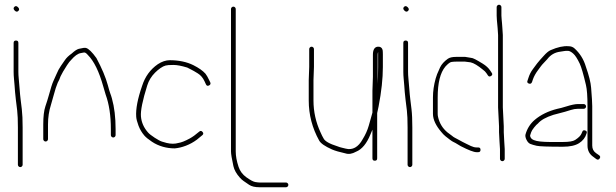

<svg xmlns="http://www.w3.org/2000/svg" viewBox="-20 -671 2600 810"><path d="M47.5 -500C40.9 -500 37.5 -496.7 37.5 -490V-367.5C37.5 -358.5 38 -348.8 39 -338.5C40 -328.2 40.9 -318.7 41.5 -310C42.2 -301.3 42.9 -292.3 43.5 -283C44.2 -273.7 45.4 -262.5 47 -249.5C48.7 -236.5 50.5 -221.6 52.5 -204.8C54.5 -188 55.5 -164.1 55.5 -133V24C55.5 26.7 56.5 29 58.5 31C60.5 33 62.9 34 65.5 34C68.2 34 70.5 33 72.5 31C74.5 29 75.5 26.7 75.5 24V-133C75.5 -164.6 74.4 -190.4 72 -210.5C70.4 -224.8 68.7 -238.5 67 -251.5C65.4 -264.5 63.9 -279.6 62.7 -296.7C61.4 -313.9 60.2 -328.3 59 -340C58 -350 57.5 -359.3 57.5 -368V-490C57.5 -496.7 54.2 -500 47.5 -500ZM40.5 -642C35.9 -637.3 36.4 -632.2 42 -626.5C47.7 -620.8 52.9 -620.3 57.5 -625C62.2 -629.7 61.7 -634.8 56 -640.5C50.4 -646.2 45.2 -646.7 40.5 -642Z M172.5 -74C175.2 -74 177.5 -75 179.5 -77C181.5 -79 182.5 -81.3 182.5 -84V-146C182.5 -175.4 186.7 -203.1 195 -229C198 -238.3 202.1 -252.8 207.3 -272.3C212.4 -291.9 217.9 -308.5 223.5 -322C228.2 -330 232.2 -339 235.5 -349C240.6 -360 249.6 -375.6 262.7 -395.8C269.5 -406.3 275.3 -413.7 280 -418C294.9 -435.2 308.2 -444.9 320.7 -447C324.7 -447.7 329.1 -448.5 333.9 -449.5C338.6 -450.5 344 -447 350.7 -439C376.5 -413.3 398.1 -369 415.7 -306C420.4 -289.3 423.7 -278 425.7 -272C440.4 -231.7 447.7 -183 447.7 -126V-101C447.7 -98.3 448.7 -96 450.7 -94C452.7 -92 455.1 -91 457.7 -91C460.4 -91 462.7 -92 464.7 -94C466.7 -96 467.7 -98.3 467.7 -101V-126C467.7 -175.4 462.6 -218.6 452.2 -255.5C449.9 -263.8 447.6 -271 445.2 -277C442.9 -283 439.4 -294.7 434.8 -312C426.1 -344.3 410.1 -382.3 386.8 -426C368.7 -451.3 353.8 -465.5 343.6 -468.5C338.8 -470.2 328.5 -469 312.6 -465C304.6 -462.9 294.7 -456.4 282.8 -445.4C269.8 -436.3 260 -426.8 253.5 -417C249.5 -411 244 -403 237 -393.1C230 -383.2 223.5 -371 217.5 -356.5C213.5 -346.8 209.3 -337.4 204.9 -328.3C200.6 -319.2 193.9 -298.2 185 -265.5C182 -254.5 177.5 -240.2 171.5 -222.5C165.5 -204.8 162.5 -179.3 162.5 -146V-84C162.5 -81.3 163.5 -79 165.5 -77C167.5 -75 169.8 -74 172.5 -74Z M861.9 -310.5C867.9 -313.5 869.6 -318 866.9 -324L860.9 -336C856.9 -344.7 852.3 -352.7 846.9 -360C835.5 -372.7 818.5 -384.7 795.9 -396C767.9 -410 733.8 -417 696.2 -417C680 -417 662.6 -411.3 645.6 -400C614 -378.1 592 -347.8 579.6 -309C560.7 -254.6 552.3 -211.1 554.6 -178.5C555.3 -168.8 558.5 -156.3 564.3 -140.8C570.2 -125.3 578.4 -111.4 589.1 -99C595.4 -91.7 606.1 -83 621.1 -73C649.1 -54.3 683 -45 717.2 -45C747.2 -47.7 781.6 -60 810.9 -82L833.9 -101C838.6 -105 838.8 -109.5 834.4 -114.5C830.1 -119.5 825.6 -120 820.9 -116C805.6 -102.8 792.2 -93.2 780.9 -87C760.4 -75.8 744.1 -69.5 733 -68C717.9 -63.5 701.2 -63.5 682.8 -68C677.3 -69.3 670.9 -71.2 663.6 -73.5C656.3 -75.8 645.9 -81.3 632.6 -90C619.3 -98.7 609.9 -106 604.6 -112C586.7 -132.1 576.7 -154.8 574.6 -180C572.6 -204 581.4 -247.6 601.2 -310.6C607.5 -330.9 618.5 -348.9 634.1 -364.5C641.1 -371.5 648.6 -377.8 656.6 -383.5C664.6 -389.2 672.4 -392.8 678.6 -394.5C684.4 -396.2 695.3 -397 711.4 -397C727.6 -397 745.3 -393.3 769.9 -386C774.6 -383.3 780.1 -380.5 786.4 -377.5C792.8 -374.5 802.1 -369.1 814.5 -361.4C826.9 -353.7 836.3 -342.5 842.9 -328L848.9 -315C851.6 -309 855.9 -307.5 861.9 -310.5Z M964.5 -643C961.8 -643 959.5 -642 957.5 -640C955.5 -638 954.5 -635.7 954.5 -633V-32C954.5 -21.9 957.9 -1.2 964.7 29.9C968.2 45.8 977.2 61.9 991.5 78C996.8 84 1002.2 88.8 1007.5 92.5C1012.8 96.2 1020.6 101.5 1030.8 108.5C1040.9 115.5 1055.8 119 1075.5 119H1186.5C1189.2 119 1191.5 118 1193.5 116C1195.5 114 1196.5 111.7 1196.5 109C1196.5 106.3 1195.5 104 1193.5 102C1191.5 100 1189.2 99 1186.5 99H1075.5C1071.5 99 1065.4 98.3 1057.1 97C1048.9 95.7 1036.3 89 1019.5 77C1003.5 65.5 992.5 50.9 986.5 33C978.5 9 974.5 -12.7 974.5 -32V-633C974.5 -635.7 973.5 -638 971.5 -640C969.5 -642 967.2 -643 964.5 -643Z M1572.2 -317C1572.2 -321.7 1572.4 -326.7 1572.8 -332C1573.1 -337.3 1573.2 -342.3 1573.2 -347V-440C1573.2 -444 1573.9 -448 1575.2 -452V-388C1575.2 -356.7 1574.2 -333 1572.2 -317ZM1551.2 -288V-196C1549.2 -189.3 1547.6 -183.3 1546.2 -178C1544.9 -172.7 1541.4 -160.3 1535.7 -140.8C1530.1 -121.3 1521.6 -102.4 1510.2 -84C1491.8 -49.8 1466.7 -36.5 1438.5 -44C1433.5 -45.3 1428 -46.7 1422 -48C1416 -49.3 1410.1 -51.2 1404.4 -53.5C1370 -64.2 1349.8 -75.7 1344.5 -88C1341.2 -93.3 1337.2 -101.3 1332.5 -112C1312.5 -154.9 1302.5 -199.9 1302.5 -247V-333L1304.5 -389V-464C1304.5 -466.7 1303.5 -469 1301.5 -471C1299.5 -473 1297.2 -474 1294.5 -474C1291.8 -474 1289.5 -473 1287.5 -471C1285.5 -469 1284.5 -466.7 1284.5 -464V-389L1282.5 -333V-247C1282.5 -187.1 1297.2 -130.8 1326.5 -78C1333 -66.1 1351.1 -53.6 1380.7 -40.5C1393.5 -34.9 1412.7 -29.4 1437 -24C1450.9 -19.4 1465.4 -21.7 1482.2 -31C1506.8 -40.8 1527 -65.2 1542.8 -104C1547.1 -114.7 1549.9 -121.3 1551.2 -124V-3C1551.2 3.7 1554.6 7 1561.2 7C1567.9 7 1571.2 3.7 1571.2 -3V-194L1577.2 -222C1589.2 -284.4 1595.2 -339.7 1595.2 -388V-442C1595.2 -449.3 1594.9 -455.3 1594.2 -460C1591.6 -470 1584.9 -474.7 1574.2 -474C1560.2 -472.9 1553.2 -461.6 1553.2 -440V-347C1553.2 -337 1552.9 -327 1552.2 -317C1551.6 -307 1551.2 -297.3 1551.2 -288Z M1691.5 -500C1684.9 -500 1681.5 -496.7 1681.5 -490V-367.5C1681.5 -358.5 1682 -348.8 1683 -338.5C1684 -328.2 1684.9 -318.7 1685.5 -310C1686.2 -301.3 1686.9 -292.3 1687.5 -283C1688.2 -273.7 1689.4 -262.5 1691 -249.5C1692.7 -236.5 1694.5 -221.6 1696.5 -204.8C1698.5 -188 1699.5 -164.1 1699.5 -133V24C1699.5 26.7 1700.5 29 1702.5 31C1704.5 33 1706.9 34 1709.5 34C1712.2 34 1714.5 33 1716.5 31C1718.5 29 1719.5 26.7 1719.5 24V-133C1719.5 -164.6 1718.4 -190.4 1716 -210.5C1714.4 -224.8 1712.7 -238.5 1711 -251.5C1709.4 -264.5 1707.9 -279.6 1706.7 -296.7C1705.4 -313.9 1704.2 -328.3 1703 -340C1702 -350 1701.5 -359.3 1701.5 -368V-490C1701.5 -496.7 1698.2 -500 1691.5 -500ZM1684.5 -642C1679.9 -637.3 1680.4 -632.2 1686 -626.5C1691.7 -620.8 1696.9 -620.3 1701.5 -625C1706.2 -629.7 1705.7 -634.8 1700 -640.5C1694.4 -646.2 1689.2 -646.7 1684.5 -642Z M1942 -411H1903.8C1896.8 -411 1890.2 -410.5 1884.2 -409.5C1878.2 -408.5 1869.8 -402 1858.8 -390C1837.2 -364.2 1826.5 -320.9 1826.5 -260V-191C1826.5 -186.3 1827 -182 1828 -178C1833.6 -152 1846.6 -130.3 1867 -113L1885.8 -99C1891.2 -94.3 1895.9 -91.2 1899.6 -89.5C1903.4 -87.8 1908.4 -85.2 1914.6 -81.5C1920.9 -77.8 1926.6 -74.7 1931.7 -72.2C1936.8 -69.7 1942.6 -66.8 1949.1 -63.5C1952.4 -61.8 1958.2 -59 1966.7 -55C1975.2 -51 1983 -49 1990.2 -49H1997.2C2003.9 -49 2007.2 -45.7 2007.2 -39C2007.2 -32.3 2003.9 -29 1997.2 -29H1990.2C1978.9 -29 1956.8 -37.5 1923.6 -54.5C1920.4 -56.2 1915.6 -59 1909.4 -63C1903.1 -67 1898 -69.8 1894 -71.5C1890 -73.2 1884.5 -76.7 1877.5 -82L1859.5 -96C1853 -101.3 1847 -107.5 1841.5 -114.5C1819.8 -140 1806.5 -165.5 1806.5 -191V-260C1806.5 -285.7 1810.3 -312.4 1818 -340C1819.7 -346 1821.7 -352 1824 -358C1826.3 -364 1830.4 -373.6 1836.6 -386.7C1842.9 -399.9 1853.8 -412 1869.2 -423C1876.8 -428.3 1888.2 -431 1903.8 -431H1942.8C1944.8 -431 1952.8 -429.7 1966.8 -427C1975.2 -427 1989.5 -418.9 2016 -402.8C2030.5 -393.9 2041.2 -384 2048.3 -373L2054.3 -364C2058.3 -358.7 2057.4 -354.2 2051.8 -350.5C2046.1 -346.8 2041.6 -347.7 2038.3 -353L2032.3 -362C2028.9 -367.3 2023.9 -372.3 2017.3 -377C1995.8 -394.6 1979.1 -404.9 1965.3 -408ZM2087.3 -74 2085.3 -113V-138L2081.3 -217.5V-523L2079.3 -553C2076.6 -579.7 2075.3 -597 2075.3 -605V-641C2075.3 -643.7 2076.3 -646 2078.3 -648C2080.3 -650 2082.6 -651 2085.3 -651C2087.9 -651 2090.3 -650 2092.3 -648C2094.3 -646 2095.3 -643.7 2095.3 -641V-605C2095.3 -599.7 2095.6 -594.7 2096.3 -590C2096.9 -585.3 2097.4 -580 2097.8 -574C2098.1 -568 2098.6 -561.3 2099.3 -554L2101.3 -523V-218L2105.3 -138V-113L2107.3 -74L2109.3 -42V-1C2109.3 1.7 2108.3 4 2106.3 6C2104.3 8 2101.9 9 2099.3 9C2096.6 9 2094.3 8 2092.3 6C2090.3 4 2089.3 1.7 2089.3 -1V-42Z M2452.5 -222C2452.5 -224.7 2451.5 -227 2449.5 -229C2447.5 -231 2445.2 -232 2442.5 -232H2417.5C2406.6 -232 2390.3 -228.6 2368.6 -221.8C2353.3 -217 2340.9 -213.7 2331.5 -212C2292.8 -202.3 2260.8 -186.6 2235.5 -165C2216.7 -148.8 2203.9 -128.5 2197 -104C2195.4 -98 2196.7 -90.5 2201 -81.5C2205.4 -72.5 2210.7 -66.7 2217 -64C2223.4 -61.3 2232.4 -58.7 2244 -56C2255.7 -53.3 2292.5 -52 2354.5 -52C2384.4 -52 2407.2 -57 2423 -67C2439.1 -77.2 2449.6 -90.8 2454.5 -108C2457.2 -114 2455.4 -118.2 2449 -120.5C2442.7 -122.8 2438.5 -121 2436.5 -115L2433.5 -108C2430 -99 2420.9 -89.9 2406.3 -80.5C2397.5 -74.8 2380.3 -72 2354.5 -72H2299.5C2285.2 -72 2271.7 -72.7 2259 -74C2237.1 -76.3 2223.7 -81.8 2219 -90.5C2216.7 -94.8 2215.9 -98 2216.5 -100L2221 -113.5C2222.7 -118.5 2226.9 -125.2 2233.5 -133.5C2240.2 -141.8 2245.5 -147.3 2249.5 -150C2261.5 -164.3 2283.2 -176.5 2314.5 -186.5C2321.9 -188.8 2331.7 -191.4 2343.9 -194.3C2356.1 -197.2 2370.8 -201.4 2388.1 -207C2398.4 -210.3 2408.2 -212 2417.5 -212H2442.5C2445.2 -212 2447.5 -213 2449.5 -215C2451.5 -217 2452.5 -219.3 2452.5 -222ZM2211 -318.5C2217.4 -316.2 2221.9 -318.3 2224.5 -325L2228.5 -337C2233.1 -349.5 2239.9 -361.8 2249 -374C2254 -380.7 2258.2 -386.3 2261.5 -391C2264.9 -395.7 2268.9 -400.3 2273.5 -405C2278.2 -409.7 2283.2 -415 2288.5 -421C2302.4 -439.5 2320.7 -450.2 2343.5 -453C2348.9 -453.7 2354.2 -454.5 2359.5 -455.5C2364.9 -456.5 2370.5 -456.8 2376.5 -456.5C2382.5 -456.2 2389.7 -452.4 2398.1 -445.1C2406.5 -437.9 2415.7 -423.6 2425.8 -402.4C2432.6 -387.9 2441.3 -357.9 2452 -312.3C2456.4 -293.9 2458.5 -264.1 2458.5 -223V-57C2458.5 -36.1 2466.9 -20.1 2483.5 -9L2495.5 0C2500.9 4 2505.5 3.3 2509.5 -2C2513.5 -7.3 2512.9 -12 2507.5 -16L2494.5 -25C2483.9 -32.5 2478.5 -43.1 2478.5 -57V-223C2478.5 -235.7 2477 -261.6 2473.8 -300.7C2472.1 -323.2 2464.6 -353 2451.5 -390C2442.5 -420.6 2426.5 -446.3 2403.5 -467C2396.9 -473 2388.5 -476 2378.5 -476C2357.2 -477.8 2332 -472.2 2302.8 -459.4C2294.3 -455.7 2284.4 -447.4 2273 -434.5C2268 -428.8 2263.2 -423.5 2258.5 -418.5C2253.9 -413.5 2249.7 -408.5 2246 -403.5C2242.4 -398.5 2236.4 -390.5 2228.1 -379.4C2219.8 -368.3 2213.6 -356.1 2209.5 -343L2205.5 -331C2202.9 -325 2204.7 -320.8 2211 -318.5Z"/></svg>

Font: Proton
Style: RgCnd
Weight: 500
Version: Version 1.017